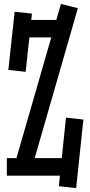

<svg xmlns="http://www.w3.org/2000/svg" viewBox="-20 -902 463 986"><path d="M15.1 -89.8H333V0H15.1ZM76.2 -799.8H310.1V-710H76.2ZM22.9 -543 55.2 -841.8 144 -832 111.8 -533.2ZM139.2 -23.9 51.8 -45.9 293 -881.8 379.9 -859.9ZM282.2 54.2 318.8 -297.9 408.2 -288.1 371.1 64Z"/></svg>

Font: Opir
Style: Regular
Weight: 400
Designer: Maksym Kobuzan
Version: Version 1.000;FEAKit 1.0